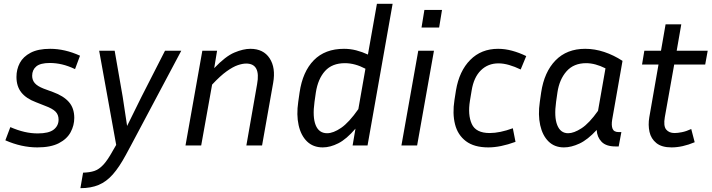

<svg xmlns="http://www.w3.org/2000/svg" viewBox="-20 -760 3717 1003"><path d="M177 -63Q235 -63 260.5 -83Q286 -103 286 -135Q286 -161 270 -177Q254 -193 216 -207L168 -226Q117 -245 91.5 -277Q66 -309 66 -358Q66 -398 83.5 -431Q101 -464 140 -484.5Q179 -505 242 -505Q319 -505 398 -469L372 -399Q336 -416 304 -423.5Q272 -431 240 -431Q191 -431 169.5 -413Q148 -395 148 -364Q148 -342 161.5 -326Q175 -310 208 -297L257 -279Q312 -259 340 -227Q368 -195 368 -144Q368 -105 349 -69.5Q330 -34 287.5 -12Q245 10 175 10Q92 10 8 -27L34 -96Q73 -79 108 -71Q143 -63 177 -63Z M637 50Q603 113 569.5 151Q536 189 495.5 206Q455 223 400 223L414 142Q449 141 473 133Q497 125 519.5 101Q542 77 569 28L587 -3L498 -495H579L621 -254L644 -102L719 -254L842 -495H927L664 0Z M1266 -428Q1247 -428 1222 -419.5Q1197 -411 1164 -387.5Q1131 -364 1088 -318L1031 0H949L1037 -495H1114L1099 -404Q1158 -466 1204.5 -485.5Q1251 -505 1288 -505Q1356 -505 1388.5 -455.5Q1421 -406 1407 -327L1349 0H1267L1323 -320Q1343 -428 1266 -428Z M1822 0 1837 -88Q1790 -33 1747.5 -11.5Q1705 10 1666 10Q1616 10 1584 -21Q1552 -52 1540 -106Q1528 -160 1538 -228L1545 -277Q1561 -386 1619.5 -445.5Q1678 -505 1777 -505Q1810 -505 1841 -497Q1872 -489 1902 -475L1949 -740H2031L1900 0ZM1623 -228Q1612 -149 1629 -106.5Q1646 -64 1689 -64Q1721 -64 1762 -92Q1803 -120 1852 -190L1889 -401Q1834 -430 1782 -430Q1715 -430 1678 -389Q1641 -348 1630 -277Z M2274 -616H2182L2197 -708H2289ZM2159 0H2077L2165 -495H2247Z M2584 -429Q2529 -429 2492 -392.5Q2455 -356 2444 -288L2435 -234Q2423 -160 2444.5 -112.5Q2466 -65 2538 -65Q2591 -65 2659 -90L2673 -19Q2594 10 2531 10Q2457 10 2414 -22.5Q2371 -55 2357 -111Q2343 -167 2354 -237L2362 -288Q2379 -389 2436.5 -447Q2494 -505 2582 -505Q2618 -505 2655 -495Q2692 -485 2729 -467L2700 -397Q2669 -412 2639.5 -420.5Q2610 -429 2584 -429Z M3195 5Q3146 5 3122.5 -19.5Q3099 -44 3097 -81Q3050 -30 3007 -10Q2964 10 2926 10Q2877 10 2845.5 -21Q2814 -52 2802 -106Q2790 -160 2800 -228L2807 -277Q2823 -384 2882 -444.5Q2941 -505 3037 -505Q3087 -505 3136.5 -488.5Q3186 -472 3232 -442L3178 -135Q3173 -105 3180 -87.5Q3187 -70 3212 -70H3226L3212 5ZM2885 -228Q2874 -149 2891 -106.5Q2908 -64 2948 -64Q2978 -64 3018 -90Q3058 -116 3104 -181L3143 -403Q3089 -430 3042 -430Q2977 -430 2939.5 -387.5Q2902 -345 2892 -277Z M3609 -17Q3545 10 3488 10Q3437 10 3409 -12.5Q3381 -35 3373 -71Q3365 -107 3372 -148L3420 -423H3334L3346 -495H3433L3457 -633H3539L3515 -495H3677L3664 -423H3502L3453 -148Q3445 -102 3460 -83.5Q3475 -65 3504 -65Q3520 -65 3542.5 -69.5Q3565 -74 3591 -86Z"/></svg>

Font: Inria Sans
Style: Italic
Weight: 400
Italic angle: -10°
Designer: Black Foundry Team
Foundry: Black Foundry
Version: Version 1.2; ttfautohint (v1.8.3)